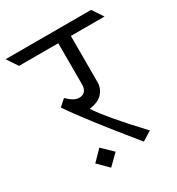

<svg xmlns="http://www.w3.org/2000/svg" viewBox="-229 -784 854 924"><g transform="rotate(-30 197.5 -322.0)"><path d="M268 -615V-359Q268 -324 244.5 -298Q221 -272 171 -266Q225 -185 370 -31L318 1Q121 -240 54 -341L90 -373Q126 -337 154 -337Q198 -337 198 -388V-615H-20L-60 -675H415L455 -615ZM63 -25 118 -81 176 -25 119 31Z"/></g></svg>

Font: Halant
Style: Regular
Weight: 400
Designer: Hitesh Malaviya (Devanagari), Satya Rajpurohit (Latin)
Foundry: Indian Type Foundry
Version: Version 1.100;PS 1.0;hotconv 1.0.78;makeotf.lib2.5.61930; tt